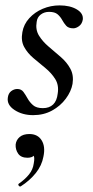

<svg xmlns="http://www.w3.org/2000/svg" viewBox="-20 -416 346 712"><path d="M103 11Q63 11 34 -8Q5 -27 9 -54Q11 -70 21.5 -78Q32 -86 44 -86Q59 -86 67 -75Q75 -64 82.5 -50.5Q90 -37 102.5 -26Q115 -15 139 -15Q163 -15 177 -28.5Q191 -42 194 -69Q199 -100 185 -122.5Q171 -145 148.5 -163.5Q126 -182 104 -200.5Q82 -219 69.5 -242Q57 -265 63 -297Q68 -326 88.5 -348.5Q109 -371 138.5 -383.5Q168 -396 201 -396Q240 -396 265 -381Q290 -366 287 -343Q284 -327 273 -319Q262 -311 252 -311Q234 -311 225.5 -320.5Q217 -330 210.5 -342Q204 -354 193.5 -363Q183 -372 162 -372Q144 -372 131 -362Q118 -352 116 -335Q111 -306 124.5 -284Q138 -262 160.5 -243Q183 -224 205.5 -204.5Q228 -185 241 -161Q254 -137 249 -105Q244 -77 224 -50Q204 -23 173 -6Q142 11 103 11ZM57 275Q53 277 49.5 272.5Q46 268 50 265Q73 249 87.5 231Q102 213 105 191Q110 167 103 156Q96 145 87 143L116 130Q117 150 108 159.5Q99 169 82 169Q58 169 47.5 154Q37 139 38 120Q40 103 53 92Q66 81 89 81Q120 81 134.5 104.5Q149 128 141 165Q135 198 112.5 226Q90 254 57 275Z"/></svg>

Font: Cormorant Medium
Style: Italic
Weight: 500
Italic angle: -10°
Designer: Christian Thalmann (Catharsis Fonts)
Foundry: Catharsis Fonts
Version: Version 4.000